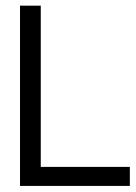

<svg xmlns="http://www.w3.org/2000/svg" viewBox="-20 -645 466 660"><path d="M48.8 -5.9H426.3V-71.3H120.1V-625.5H48.8Z"/></svg>

Font: Meera New
Style: Regular
Weight: 400
Designer: Hussain K H
Foundry: RIT
Version: 1.4.1